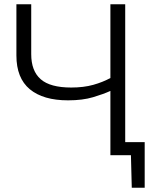

<svg xmlns="http://www.w3.org/2000/svg" viewBox="-20 -733 732 907"><path d="M501.5 0V-303.5Q469 -288.5 419.5 -273.8Q370 -259 301.5 -259Q184 -259 120.8 -311.5Q57.5 -364 57.5 -471V-713H127.5V-477Q127.5 -398 172.2 -358.8Q217 -319.5 316.5 -319.5Q375 -319.5 420.5 -332.2Q466 -345 501.5 -364.5V-713H571.5V-61.5H663.5V154H602.5L598.5 0Z"/></svg>

Font: Commissioner Light
Style: Regular
Weight: 300
Designer: Kostas Bartsokas
Foundry: Kostas Bartsokas
Version: Version 1.000; ttfautohint (v1.8.3)